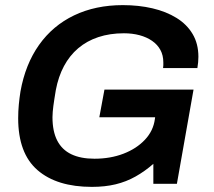

<svg xmlns="http://www.w3.org/2000/svg" viewBox="-20 -718 834 750"><path d="M339 12Q202 12 126.5 -53.5Q51 -119 51 -256Q51 -283 53.5 -309.5Q56 -336 60 -361Q79 -467 132.5 -542.5Q186 -618 269.5 -658Q353 -698 460 -698Q522 -698 575.5 -685.5Q629 -673 669.5 -648Q710 -623 732.5 -585Q755 -547 755 -496Q755 -486 754 -475Q753 -464 751 -452H617Q618 -458 618 -463.5Q618 -469 618 -474Q618 -502 606.5 -523Q595 -544 574 -558.5Q553 -573 525 -580.5Q497 -588 464 -588Q409 -588 364 -573Q319 -558 285.5 -529.5Q252 -501 230 -460Q208 -419 198 -366Q195 -347 192.5 -332Q190 -317 188.5 -304.5Q187 -292 186 -281.5Q185 -271 185 -260Q185 -205 203.5 -169Q222 -133 258.5 -115.5Q295 -98 349 -98Q411 -98 462 -117.5Q513 -137 546 -172Q579 -207 585 -253L586 -260H368L388 -368H736L671 0H579V-78Q546 -49 509.5 -28.5Q473 -8 431.5 2Q390 12 339 12Z"/></svg>

Font: Archivo SemiBold SemiBold
Style: Italic
Weight: 600
Italic angle: -10°
Version: Version 2.001